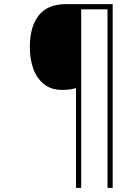

<svg xmlns="http://www.w3.org/2000/svg" viewBox="-20 -780 663 927"><path d="M347 127V-355Q331 -350 315.5 -348Q300 -346 279 -346Q227 -346 192.5 -373.5Q158 -401 141 -447.5Q124 -494 124 -553Q124 -651 167 -705.5Q210 -760 298 -760H524V127H499V-735H372V127Z"/></svg>

Font: Noto Sans Disp Thin
Style: Italic
Weight: 100
Italic angle: -12°
Designer: Monotype Design Team
Foundry: Monotype Imaging Inc.
Version: Version 2.000;GOOG;noto-source:20170915:90ef993387c0